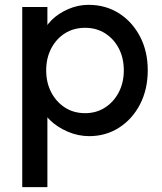

<svg xmlns="http://www.w3.org/2000/svg" viewBox="-20 -554 671 794"><path d="M72 220V-525H176V-405L160 -414Q166 -444 194 -471.5Q222 -499 262.5 -516.5Q303 -534 346 -534Q417 -534 472 -499Q527 -464 559 -403Q591 -342 591 -263Q591 -185 559.5 -123.5Q528 -62 473 -26.5Q418 9 349 9Q303 9 260 -9.5Q217 -28 187 -57Q157 -86 150 -117L176 -131V220ZM332 -86Q378 -86 414 -109Q450 -132 471 -172Q492 -212 492 -263Q492 -314 471.5 -353.5Q451 -393 415 -416Q379 -439 332 -439Q285 -439 249 -416.5Q213 -394 192 -354Q171 -314 171 -263Q171 -212 192 -172Q213 -132 249 -109Q285 -86 332 -86Z"/></svg>

Font: Lexend Medium
Style: Regular
Weight: 500
Designer: Bonnie Shaver-Troup, Thomas Jockin
Foundry: Lexend
Version: Version 1.005